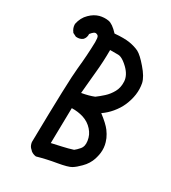

<svg xmlns="http://www.w3.org/2000/svg" viewBox="-195 -908 890 1001"><g transform="rotate(30 250.0 -408.0)"><path d="M183.1 -5.9Q165.5 -8.3 152.3 -19V-19.5L142.6 -29.3H142.1Q139.2 -32.7 137 -36.1Q134.8 -39.6 133.3 -43.5Q131.8 -47.4 130.6 -51.5Q129.4 -55.7 128.9 -60.1V-60.5Q134.8 -435.1 143.6 -514.2Q152.3 -593.3 154.3 -675.8Q154.3 -703.1 149.4 -710.4Q145 -717.3 133.3 -718.8Q128.9 -719.2 121.8 -714.1Q114.7 -709 105.5 -697.3Q106.9 -676.8 94.2 -662.1V-661.6H93.8Q78.1 -648.4 54.2 -650.4H53.2L52.2 -650.9L32.7 -660.6L31.2 -661.1L30.8 -662.6Q15.6 -681.6 15.6 -705.1V-705.6V-706.1Q23.9 -747.1 50.8 -772.9Q57.1 -779.3 63.7 -784.4Q70.3 -789.6 77.1 -793.7Q84 -797.9 91.1 -800.8Q98.1 -803.7 105 -805.7Q132.3 -812.5 158 -808.3Q183.6 -804.2 219.2 -765.6Q275.4 -770.5 308.6 -765.1Q325.7 -762.2 340.1 -757.8Q354.5 -753.4 366.2 -747.6Q389.6 -735.4 427.2 -691.4Q465.3 -647.5 472.7 -614.3Q479.5 -581.1 474.6 -545.9Q472.2 -528.8 467.3 -512Q462.4 -495.1 455.6 -479Q448.7 -462.9 439 -447.5Q429.2 -432.1 417 -417.5Q395.5 -391.6 366.7 -371.6Q413.1 -336.4 432.6 -310.5Q439.5 -301.3 445.1 -291.7Q450.7 -282.2 455.1 -272.5Q459.5 -262.7 462.4 -252.4Q471.7 -222.2 467.8 -190.4Q465.8 -175.3 461.9 -161.4Q458 -147.5 452.6 -135.3Q448.7 -127 443.8 -118.9Q439 -110.8 432.6 -103Q426.3 -95.2 418.9 -87.9Q396.5 -64.9 377.4 -53.2Q358.4 -41.5 298.3 -31.2Q239.7 -21.5 185.1 -5.9H184.1ZM339.8 -135.3Q351.1 -143.6 366.7 -161.6Q374 -169.9 376.7 -182.1Q379.4 -194.3 377 -210.9Q374.5 -228 367.7 -242.7Q360.8 -257.3 349.1 -270.5Q325.7 -296.9 291 -308.1Q258.3 -318.4 220.7 -317.4L216.8 -105Q249 -111.8 277.8 -118.7Q309.1 -125.5 339.8 -135.3ZM296.9 -430.2Q306.6 -437 316.7 -445.6Q326.7 -454.1 337.9 -463.9Q359.4 -483.4 374.5 -510.7Q389.6 -537.6 387.7 -574.2Q386.7 -592.3 377.4 -610.1Q368.2 -627.9 350.6 -645Q338.4 -656.7 327.4 -664.6Q316.4 -672.4 307.6 -676Q298.8 -679.7 291 -679.7H242.2Q242.2 -644.5 240.5 -610.6Q238.8 -576.7 235.4 -543Q233.4 -521 231.2 -498.8Q229 -476.6 227.1 -454.3Q225.1 -432.1 223.1 -410.2Q267.1 -418 296.9 -430.2Z"/></g></svg>

Font: NaikaiFont
Style: SemiBold
Weight: 600
Version: Version 1.89